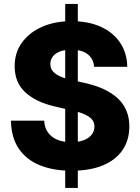

<svg xmlns="http://www.w3.org/2000/svg" viewBox="-20 -843 701 959"><path d="M305.7 95.7V-823.2H368.7V95.7ZM337.4 9.8Q246.1 9.8 178.5 -17.8Q110.8 -45.4 73.5 -101.1Q36.1 -156.7 34.7 -240.2H200.7Q202.6 -205.1 219.7 -181.2Q236.8 -157.2 266.6 -145Q296.4 -132.8 335.4 -132.8Q371.6 -132.8 397.7 -142.6Q423.8 -152.3 437.7 -170.2Q451.7 -188 451.7 -210.9Q451.7 -231.9 439 -246.8Q426.3 -261.7 399.9 -272.9Q373.5 -284.2 333 -293L256.8 -310.5Q161.1 -332 107.2 -381.1Q53.2 -430.2 53.2 -512.2Q53.2 -580.1 89.8 -630.6Q126.5 -681.2 190.4 -709.2Q254.4 -737.3 336.9 -737.3Q421.9 -737.3 483.9 -709Q545.9 -680.7 580.3 -629.2Q614.7 -577.6 615.7 -509.3H450.2Q446.8 -549.8 417.7 -572.3Q388.7 -594.7 336.4 -594.7Q302.7 -594.7 279.1 -585.7Q255.4 -576.7 243.4 -560.3Q231.4 -543.9 231.4 -523.4Q231.4 -501.5 244.6 -486.3Q257.8 -471.2 282.2 -460.7Q306.6 -450.2 339.8 -442.9L402.8 -428.7Q456.5 -417 498 -397.7Q539.6 -378.4 568.1 -351.8Q596.7 -325.2 611.3 -290.3Q626 -255.4 626 -211.9Q626 -142.6 591.6 -92.8Q557.1 -43 492.7 -16.6Q428.2 9.8 337.4 9.8Z"/></svg>

Font: Inter 16pt ExtraBold
Style: Regular
Weight: 800
Version: Version 4.001;git-66647c0bb